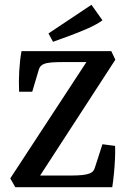

<svg xmlns="http://www.w3.org/2000/svg" viewBox="-20 -784 544 804"><path d="M44 0 23 -37 351 -538 365 -524H240Q215 -524 195.5 -522.5Q176 -521 164 -516Q148 -510 143 -494L115 -400H60Q58 -441 60.5 -486Q63 -531 70 -570H446L463 -534L137 -32L117 -49H280Q305 -49 324.5 -51Q344 -53 356 -58Q372 -64 377 -81L409 -180L462 -173Q463 -149 461.5 -118Q460 -87 457 -56Q454 -25 450 0ZM202 -609 183 -644 363 -764 409 -699Q386 -682 350 -666Q314 -650 275 -635.5Q236 -621 202 -609Z"/></svg>

Font: Yrsa Medium
Style: Regular
Weight: 500
Designer: Anna Giedrys (Yrsa+Rasa design), David Brezina (Yrsa art-direction, Rasa art-direction, design)
Foundry: Rosetta Type Foundry
Version: Version 2.004